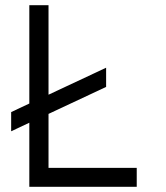

<svg xmlns="http://www.w3.org/2000/svg" viewBox="-20 -720 640 740"><path d="M93 -700V-321L23 -288V-214L93 -247V0H507V-73H167V-281L389 -385V-459L167 -355V-700Z"/></svg>

Font: Fliege Mono Light
Style: Regular
Weight: 300
Version: Version 0.020;Glyphs 3.3 (3306)